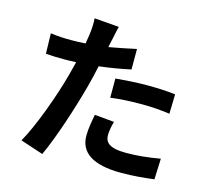

<svg xmlns="http://www.w3.org/2000/svg" viewBox="-118 -946 1235 1131"><g transform="rotate(15 500.0 -381.0)"><path d="M611 -697C551 -684 496 -673 445 -664L453 -702C459 -724 466 -768 474 -795L323 -807C326 -784 324 -744 319 -707C317 -691 314 -672 310 -650C280 -648 251 -647 222 -647C181 -647 148 -648 97 -655L100 -531C135 -528 172 -527 220 -527C240 -527 262 -528 285 -529C278 -501 271 -474 264 -447C227 -308 151 -101 93 -1L232 45C286 -70 352 -274 389 -413C400 -453 410 -497 419 -540C487 -548 551 -559 611 -572ZM533 -379C597 -387 655 -390 724 -390C784 -390 845 -385 894 -378L897 -497C837 -504 779 -506 723 -506C659 -506 589 -501 533 -496ZM472 -258C464 -219 455 -171 455 -126C455 -26 534 32 707 32C787 32 853 25 909 18L914 -109C841 -96 773 -89 708 -89C601 -89 577 -120 577 -164C577 -187 583 -219 591 -247Z"/></g></svg>

Font: Spoqa Han Sans Neo Bold
Style: Bold
Weight: 700
Designer: [Spoqa Han Sans Neo] Dong-huui Kim  Younghwa Kang  Yujin Lee  [Noto Sans] Ryoko NISHIZUKA  (kana & ideographs); Paul D. 
Foundry: Spoqa (http://www.spoqa-han-sans.com)
Version: Version 1.000